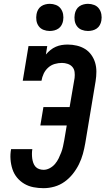

<svg xmlns="http://www.w3.org/2000/svg" viewBox="-20 -976 552 1004"><path d="M208 8Q181 8 155 3Q129 -2 107 -15Q85 -28 69 -47.5Q53 -67 45 -91.5Q37 -116 35 -143Q33 -170 38 -196H149Q147 -184 147 -171.5Q147 -159 148.5 -147.5Q150 -136 154 -124.5Q158 -113 165.5 -104.5Q173 -96 184.5 -92Q196 -88 208 -88Q224 -88 240 -96.5Q256 -105 267.5 -118.5Q279 -132 286.5 -147.5Q294 -163 300 -178.5Q306 -194 309.5 -210.5Q313 -227 316 -243L329 -320H191L207 -416H344L370 -568Q372 -584 370 -599.5Q368 -615 358.5 -626Q349 -637 334 -642Q319 -647 304 -647Q285 -647 266 -641.5Q247 -636 232 -622.5Q217 -609 208.5 -591Q200 -573 197 -554H99L129 -735H227L220 -691Q231 -704 244 -714.5Q257 -725 272 -731.5Q287 -738 302.5 -740.5Q318 -743 334 -743Q358 -743 381.5 -737.5Q405 -732 424.5 -720Q444 -708 457.5 -689Q471 -670 477.5 -648Q484 -626 484 -601.5Q484 -577 480 -552L426 -228Q421 -199 413.5 -171.5Q406 -144 393 -117.5Q380 -91 361 -67Q342 -43 317.5 -25.5Q293 -8 264.5 0Q236 8 208 8ZM440 -814Q423 -814 407.5 -820Q392 -826 382.5 -839Q373 -852 370.5 -868.5Q368 -885 371 -902Q373 -914 379 -925Q385 -936 395 -943Q405 -950 417 -953Q429 -956 440 -956Q457 -956 472.5 -950Q488 -944 497.5 -931Q507 -918 510 -901.5Q513 -885 510 -868Q508 -856 502 -845Q496 -834 486 -827Q476 -820 464 -817Q452 -814 440 -814ZM240 -814Q223 -814 207.5 -820Q192 -826 182.5 -839Q173 -852 170.5 -868.5Q168 -885 171 -902Q173 -914 179 -925Q185 -936 195 -943Q205 -950 217 -953Q229 -956 240 -956Q257 -956 272.5 -950Q288 -944 297.5 -931Q307 -918 310 -901.5Q313 -885 310 -868Q308 -856 302 -845Q296 -834 286 -827Q276 -820 264 -817Q252 -814 240 -814Z"/></svg>

Font: Iosevka Curly Slab Oblique
Style: Bold
Weight: 700
Italic angle: -9°
Monospace: yes
Designer: Belleve Invis
Foundry: Belleve Invis
Version: Version 11.1.0; ttfautohint (v1.8.3)